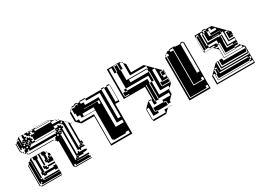

<svg xmlns="http://www.w3.org/2000/svg" viewBox="-30 -1331 2664 1970"><g transform="rotate(-30 1302.0 -346.0)"><path d="M203 -540V-536H215V-550H199V-540ZM455 -536H295V-540H263V-550H231V-552H263V-550H295V-540H455ZM231 -504H227V-520H215V-504H263V-516H251V-520H247V-536H231V-540H227V-520H231ZM167 -488V-504H151V-488ZM107 -492H119V-488H107ZM87 -472V-488H83V-472ZM567 -456V-472H551V-456ZM119 -440V-456H103V-444H107V-440ZM155 -444H167V-440H155ZM135 -408V-424H119V-408ZM491 -396H503V-392H491ZM471 -360V-376H455V-360ZM55 -216V-232H47V-216ZM87 -232V-248H83V-232ZM263 -216H251V-204H231V-200H247V-184H251V-204H263ZM87 -184V-200H83V-184ZM599 -168H587V-152H599ZM87 -136V-152H83V-136ZM87 -88V-104H83V-88ZM183 -168V-156H203V-136H215V-120H183V-132H179V-136H167V-168H155V-108H135V-104H151V-88H155V-108H263V-120H295V-136H215V-152H295V-168H231V-184H215V-216H227V-264H215V-296H199V-168ZM503 -72H491V-56H503ZM179 -420H167V-424H155V-440H179V-424H183V-440H179V-444H167V-456H155V-468H151V-472H131V-468H119V-472H107V-488H131V-472H135V-488H131V-492H119V-504H135V-516H131V-540H135V-550H103V-552H215V-550H231V-540H275V-536H279V-520H467V-492H539V-488H551V-496L547 -500L539 -504H519V-514L507 -520H467V-540H455V-546L447 -550H295V-552H455V-546L507 -520H519V-514L539 -504H551V-496L591 -456H599V-448L607 -440H615V-432L639 -408H647V-400L639 -408H631V-200H647V-168H635V-180H631V-184H615V-432L607 -440H599V-448L591 -456H583V-444H587V-168H611V-156H615V-152H647V-136H599V-120H583V-132H563V-440H551V-456H535V-468H467V-440H503V-456H519V-444H539V-424H551V-408H535V-104H551V-120H567V-108H635V-104H647V-88H635V-84H599V-72H551V-88H563V-84H599V-72H539V-84H535V-88H519V-376H515V-372H503V-376H491V-392H515V-376H519V-392H515V-396H503V-408H491V-420H487V-424H467V-440H227V-488H215V-504H199V-516H179V-536H167V-550H151V-540H155V-520H167V-504H183V-492H203V-472H215V-456H199V-440H227V-424H467V-420H227V-424H179ZM87 -72V-60H107V-40H119V-36H295V-40H119V-56H295V-72H263V-84H167V-72H135V-88H119V-120H131V-264H119V-296H103V-72ZM55 -472V-488H47V-472ZM87 -488V-504H83V-488ZM167 -472V-456H183V-468H179V-472ZM55 -456V-472H47V-456ZM55 -440V-456H47V-440ZM87 -472H83V-456H87ZM131 -468H151V-456H155V-444H135V-456H131ZM55 -440H47V-424H55ZM503 -424V-408H519V-420H515V-424ZM467 -420H487V-408H491V-396H471V-408H467ZM55 -408V-392H71V-376H83V-396H87V-408H103V-420H83V-440H71V-424H47V-408ZM107 -372H87V-360H103V-350H397L403 -344H407V-340L419 -328V-348H423V-360H439V-372H131V-392H119V-376H107ZM443 -324V-328H455V-344H467V-264H447V-300L439 -308V-312H435L423 -324ZM87 -248V-264H83V-248ZM467 -216H447V-264H467ZM263 -216V-232H275V-252H279V-268L267 -280H263V-264H251V-216ZM55 -200V-216H47V-200ZM295 -216V-228H279V-216ZM87 -216V-232H83V-216ZM55 -184V-200H47V-184ZM87 -200V-216H83V-200ZM55 -168V-184H47V-168ZM467 -168H447V-216H467ZM55 -152V-168H47V-152ZM183 -168V-296H167V-264H155V-168ZM635 -156H615V-168H611V-180H631V-168H635ZM87 -168V-184H83V-168ZM55 -136V-152H47V-136ZM467 -120H447V-168H467ZM87 -152V-168H83V-152ZM55 -120V-136H47V-120ZM55 -104V-120H47V-104ZM87 -120V-136H83V-120ZM55 -88V-104H47V-88ZM467 -72H447V-120H467ZM87 -104V-120H83V-104ZM55 -72V-88H47V-72ZM55 -56V-72H47V-56ZM87 -72V-88H83V-72ZM55 -40V-56H47V-40ZM539 -60H519V-72H515V-84H535V-72H539ZM487 -24H447V-72H467V-36H487ZM55 -40H47V-24H55ZM83 -36H71V-24H83ZM55 -232V-248H47V-250L59 -262V-276H71V-280H77L73 -276H83V-264H87V-280H77L97 -300H251V-296L267 -280H279V-268L295 -252H299V-228H297V-204H299V-180H297V-108H299V-84H297V-36H299V-12H297V0H295V-8H71V-24H47V-8H55V0H295V8H55V0H47V-8H39V-248H47V-232ZM447 0V-8H439V-308L435 -312H423V-324H419V-328H407V-340L403 -344H103V-350H97L47 -400V-408H39V-504H51L47 -500V-488H55V-504H51L59 -512V-516H63L71 -524V-536H83L71 -524V-516H83V-504H87V-536H83L97 -550H103V-472H107V-468H119V-456H131V-444H135V-440H151V-424H155V-420H167V-408H151V-396H443V-392H455V-408H467V-396H471V-392H487V-376H491V-372H503V-360H487V-348H491V-72H515V-60H519V-56H647V-40H503V-36H635V-24H647V-8H471V-24H455V-8H447V-24H455V0H647V8H455V0Z M986 -432H1006V-468H826V-464H986ZM922 -432H790V-400H922ZM1078 -36H934V-48H922V-396H790V-400H762V-432H730V-468H718V-528H710L718 -536V-540H722L718 -536V-528H762V-540H722L732 -550H762V-540H790V-528H794V-550H762V-560H794V-550H826V-528H858V-496H1018V-144H1114V-176H1050V-528H890V-550H826V-560H890V-550H1082V-208H1114V-550H1082V-560H1114V-550H1146V-368H1178V-550H1146V-560H1178V-550H1182V-350H1132V0H882V-350H732L682 -400V-500L698 -516V-528H710L698 -516V-400H730V-368H890V-16H1114V-48H1078Z M1354 -504H1594V-496H1602V-528H1410V-674L1396 -688H1378V-624H1354V-648H1314V-688H1346V-648H1354V-696H1306V-624H1314V-648H1346V-624H1354ZM1602 -432V-464H1594V-496H1378V-464H1594V-432ZM1602 -400V-432H1594V-400ZM1258 -408H1282V-400H1258ZM1730 -272H1642V-304H1730ZM1546 -312V-360H1538V-312ZM1642 -312H1666V-304H1642ZM1546 -168H1506V-216H1538V-176H1546ZM1602 -368V-400H1594V-368ZM1410 -80V-112H1384V-80ZM1410 -80H1384V-48H1410ZM1546 -216V-264H1506V-312H1538V-264H1546V-312H1506V-360H1498V-168H1506V-144H1474V-200H1484V-350H1234V-700H1384L1396 -688H1410V-674L1434 -650V-550H1584L1726 -408H1738V-360H1734V-400L1726 -408H1690V-360H1698V-336H1730V-360H1698V-400H1730V-360H1734V-312H1738V-264H1734V-312H1666V-464H1634V-272H1642V-264H1734V-250L1698 -214V-208H1692L1698 -214V-240H1602V-368H1594V-360H1570V-432H1306V-624H1282V-688H1250V-368H1258V-360H1306V-368H1258V-400H1306V-408H1282V-432H1306V-408H1546V-360H1570V-208H1692L1684 -200V-150L1634 -100V-80H1602V-112H1594V-120H1570V-144H1666V-176H1546V-216H1506V-264H1538V-216ZM1634 -48H1582L1584 -50H1634ZM1384 0V-16H1378V-144H1384V-112H1410V-144H1384V-150L1434 -200H1442V-208H1474V-200H1442V-80H1450V-72H1474V-48H1384V-16H1538V-48H1570V-72H1474V-80H1450V-120H1570V-112H1594V-72H1570V-48H1582L1534 0Z M2026 -24H1834V-504H1858V-528H1838L1860 -550H1890V-528H1922V-112H2050V-144H2026V-120H1930V-550H1890V-560H1954V-552H1978V-550H2018V-208H2050V-550H2018V-560H2050V-550H2060V0H1810V-500L1826 -516V-528H1838L1826 -516V-16H2050V-48H2026Z M2219 -468V-492H2215V-468ZM2311 -528H2291V-540H2311ZM2219 -516V-540H2195V-528H2215V-516ZM2267 -516H2255V-520H2267ZM2411 -492V-516H2363V-540H2339V-492ZM2219 -420V-444H2215V-432H2195V-464H2185V-432H2215V-420ZM2507 -396V-372H2503V-396ZM2503 -400H2483V-420H2503ZM2423 -352H2411V-288H2423ZM2487 -224H2359V-228H2487ZM2219 -132V-156H2195V-144H2215V-132ZM2575 -120H2255V-132H2575ZM2171 -84H2167V-96H2171ZM2219 -108H2215V-96H2219V-84H2551V-80H2567V-60H2579V-84H2551V-96H2219ZM2567 -48V-60H2551V-48ZM2551 -32H2167V-36H2551ZM2267 -492H2255V-516H2267ZM2219 -444V-468H2215V-464H2195V-496H2185V-464H2215V-444ZM2267 -468H2255V-492H2267ZM2267 -444H2255V-468H2267ZM2219 -396V-420H2215V-400H2195V-432H2185V-400H2215V-396ZM2411 -444H2335V-440H2411ZM2219 -396H2215V-372H2219ZM2531 -348H2483V-368H2531ZM2363 -300H2359V-324H2363ZM2363 -252H2359V-276H2363ZM2363 -252V-228H2359V-252ZM2363 -276H2359V-300H2363V-288H2375V-360H2359V-396H2255V-420H2387V-416H2415V-360H2411V-352H2423V-416H2415V-420H2411V-432H2279V-440H2267V-420H2255V-444H2267V-440H2279V-520H2267V-540H2243V-396H2255V-372H2339V-368H2343V-360H2359V-348H2363V-324H2359V-348H2343V-360H2339V-348H2343V-336H2315V-348H2311V-360H2255V-372H2215V-368H2195V-400H2185V-368H2195V-350H2285L2287 -348H2311V-336H2315V-324H2339V-204H2555V-228H2487V-240H2375V-288H2363ZM2267 -156V-180H2255V-156ZM2267 -156V-132H2255V-156ZM2267 -180H2255V-200H2243V-108H2579V-132H2575V-156H2567V-144H2279V-208H2311V-204H2315V-180H2575V-156H2579V-180H2575V-200H2335V-300L2287 -348H2195V-350H2185V-368H2183V-528H2185V-496H2215V-492H2219V-516H2215V-496H2195V-528H2185V-550H2279V-520H2291V-528H2311V-520H2315V-468H2335V-464H2435V-444H2439V-432H2415V-420H2435V-300H2531V-324H2459V-444H2439V-464H2435V-468H2335V-520H2315V-540H2311V-550H2279V-560H2311V-550H2385L2535 -400V-368H2531V-372H2503V-368H2483V-400H2503V-396H2507V-420H2503V-432H2471V-336H2535V-272H2531V-276H2487V-288H2411V-276H2487V-272H2531V-252H2487V-240H2535V-250L2585 -200V0H2135V-100L2235 -200H2243V-204H2267ZM2215 -112H2195V-144H2183V-96H2195V-112H2215V-108H2219V-132H2215ZM2171 -60H2167V-84H2171ZM2171 -60V-36H2167V-60ZM2579 -12V-36H2551V-48H2183V-96H2171V-108H2147V-12Z"/></g></svg>

Font: Rubik Broken Fax
Style: Regular
Weight: 400
Designer: Hubert and Fischer, NaN
Foundry: Hubert and Fischer, NaN
Version: Version 2.201